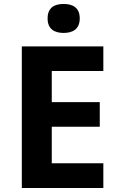

<svg xmlns="http://www.w3.org/2000/svg" viewBox="-20 -948 600 968"><path d="M301 -928C256 -928 220 -911 220 -855C220 -800 256 -782 301 -782C345 -782 382 -800 382 -855C382 -911 345 -928 301 -928ZM501 0V-125H241V-309H483V-433H241V-590H501V-714H90V0Z"/></svg>

Font: Noto Sans Gunjala Gondi
Style: Bold
Weight: 700
Designer: Ek Type
Foundry: Ek Type
Version: Version 1.004